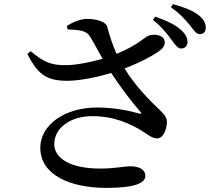

<svg xmlns="http://www.w3.org/2000/svg" viewBox="-20 -859 1040 934"><path d="M814 -666C832 -641 845 -623 860 -623C879 -623 892 -635 892 -654C892 -674 884 -692 861 -713C833 -739 789 -759 735 -778L724 -762C769 -726 795 -692 814 -666ZM903 -737C923 -712 934 -693 952 -693C971 -693 981 -705 981 -724C981 -746 971 -766 945 -786C919 -807 876 -824 821 -839L811 -824C861 -788 883 -761 903 -737ZM452 -336C294 -336 176 -251 176 -140C176 -9 319 55 498 55C637 55 687 31 687 -3C687 -36 654 -50 616 -50C579 -50 541 -39 468 -39C321 -39 244 -89 244 -158C244 -236 321 -294 429 -294C536 -294 616 -256 671 -222C701 -203 719 -186 745 -186C776 -186 792 -234 792 -266C791 -287 783 -299 759 -322C702 -376 635 -445 586 -526C663 -555 736 -594 766 -620C783 -636 787 -659 774 -674C760 -690 729 -693 707 -687C682 -679 651 -639 547 -597C528 -640 515 -680 501 -730C495 -752 453 -767 404 -767C371 -767 337 -752 305 -733L309 -716C366 -714 399 -710 416 -684C434 -656 456 -614 479 -573C419 -556 348 -542 301 -542C227 -541 192 -558 129 -610L113 -596C162 -505 197 -465 311 -466C375 -467 458 -485 521 -504C567 -434 620 -364 662 -316C671 -306 668 -304 657 -307C616 -318 542 -336 452 -336Z"/></svg>

Font: Noto Serif JP SemiBold
Style: Regular
Weight: 600
Designer: Ryoko NISHIZUKA 西塚涼子 (kana & ideographs); Frank Grießhammer (Latin, Greek & Cyrillic); Wenlong ZHANG 张文龙 (bopomofo); San
Foundry: Adobe
Version: Version 2.001;hotconv 1.1.0;makeotfexe 2.6.0